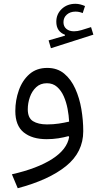

<svg xmlns="http://www.w3.org/2000/svg" viewBox="-20 -727 511 1009"><path d="M426.8 -695.3 414.6 -658.2Q396 -666 377 -666Q349.1 -666 331.3 -650.4Q313.5 -634.8 313.5 -610.4Q313.5 -587.9 328.9 -575.2Q344.2 -562.5 369.1 -562.5Q387.2 -562.5 408.2 -568.8L458.5 -584.5L470.7 -544.9L247.6 -473.6L235.4 -514.6L321.3 -539.6V-544.4Q275.9 -561.5 275.9 -612.8Q275.9 -652.8 304.4 -679.9Q333 -707 376.5 -707Q389.2 -707 401.6 -703.9Q414.1 -700.7 426.8 -695.3ZM343.3 -6.8 340.3 -11.7Q315.9 -4.9 286.6 -0.2Q257.3 4.4 225.1 4.4Q148.9 4.4 104.7 -31.2Q60.5 -66.9 60.5 -143.6Q60.5 -200.2 78.9 -252.2Q97.2 -304.2 134.5 -337.2Q171.9 -370.1 228.5 -370.1Q281.2 -370.1 317.4 -340.1Q353.5 -310.1 375.7 -260.7Q397.9 -211.4 407.7 -153.1Q417.5 -94.7 417.5 -37.6Q417.5 72.8 327.1 145.8Q236.8 218.8 73.2 262.2L42.5 189Q176.3 158.7 254.4 108.4Q332.5 58.1 343.3 -6.8ZM343.3 -87.9Q341.8 -119.6 335.2 -154.8Q328.6 -189.9 315.2 -220.5Q301.8 -251 280 -270.3Q258.3 -289.6 226.6 -289.6Q192.4 -289.6 170.2 -268.8Q147.9 -248 137 -216.6Q126 -185.1 126 -152.8Q126 -107.4 153.3 -90.3Q180.7 -73.2 227.1 -73.2Q260.3 -73.2 289.3 -77.6Q318.4 -82 343.3 -87.9Z"/></svg>

Font: Estedad-FD Regular
Style: FD-Regular
Weight: 400
Designer: Amin Abedi
Version: Version 7.3